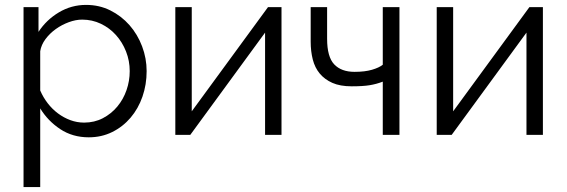

<svg xmlns="http://www.w3.org/2000/svg" viewBox="-20 -550 2311 783"><path d="M342 10Q276 10 225.5 -23.5Q175 -57 144 -108V213H76V-521H137V-420Q169 -469 220 -499.5Q271 -530 331 -530Q385 -530 430 -507.5Q475 -485 508 -447.5Q541 -410 559.5 -361Q578 -312 578 -260Q578 -205 561 -156Q544 -107 512.5 -70Q481 -33 437.5 -11.5Q394 10 342 10ZM323 -50Q365 -50 399.5 -68Q434 -86 458.5 -115.5Q483 -145 496 -182.5Q509 -220 509 -260Q509 -302 494 -340Q479 -378 453 -407Q427 -436 391.5 -453Q356 -470 315 -470Q289 -470 260.5 -459.5Q232 -449 207.5 -431.5Q183 -414 165.5 -390.5Q148 -367 144 -341V-181Q156 -153 174.5 -129Q193 -105 216.5 -87.5Q240 -70 267 -60Q294 -50 323 -50Z M762 -96 1073 -521H1128V0H1061V-417L756 0H695V-521H762Z M1609 0H1541V-217Q1515 -207 1487.5 -202.5Q1460 -198 1414 -198Q1367 -198 1335.5 -212Q1304 -226 1284 -250Q1264 -274 1255.5 -307.5Q1247 -341 1247 -380V-521H1314V-392Q1314 -318 1343 -287.5Q1372 -257 1426 -257Q1468 -257 1497 -265.5Q1526 -274 1541 -286V-521H1609Z M1828 -96 2139 -521H2194V0H2127V-417L1822 0H1761V-521H1828Z"/></svg>

Font: PTCRaleway
Style: Regular
Weight: 400
Designer: Matt McInerney, Pablo Impallari, Rodrigo Fuenzalida
Foundry: Matt McInerney, Pablo Impallari, Rodrigo Fuenzalida
Version: Version 3.000g; ttfautohint (v1.5) -l 8 -r 28 -G 28 -x 14 -D